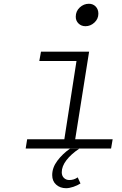

<svg xmlns="http://www.w3.org/2000/svg" viewBox="-20 -782 640 1011"><path d="M430.2 -644Q408.2 -644 393.6 -658.2Q378.9 -672.4 378.9 -693.8Q378.9 -723.1 399.9 -742.7Q420.9 -762.2 448.2 -762.2Q469.7 -762.2 483.9 -747.6Q498 -732.9 498 -710Q498 -682.6 477.3 -663.3Q456.5 -644 430.2 -644ZM115.2 0 123 -48.8H318.8L382.8 -460.9H187L195.8 -509.8H449.2L376 -48.8H573.2L564.9 0ZM328.1 209Q296.9 209 275.9 190.4Q254.9 171.9 254.9 140.1Q254.9 100.6 282 64.5Q309.1 28.3 348.1 1H397Q354 29.8 329.6 61.8Q305.2 93.8 305.2 125Q305.2 144 316.7 155Q328.1 166 345.2 166Q369.6 166 389.2 151.9L403.8 184.1Q388.2 194.3 366.5 201.7Q344.7 209 328.1 209Z"/></svg>

Font: Office Code Pro Light Italic
Style: Regular
Weight: 300
Italic angle: -9°
Designer: Nathan Rutzky & Paul D. Hunt
Foundry: Adobe Systems Incorporated
Version: Version 1.004;PS 001.004;hotconv 1.0.70;makeotf.lib2.5.58329